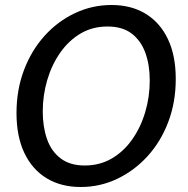

<svg xmlns="http://www.w3.org/2000/svg" viewBox="-20 -734 750 768"><path d="M303 14Q224 14 166.5 -21Q109 -56 77.5 -122Q46 -188 46 -282Q46 -375 76 -454Q106 -533 158.5 -591Q211 -649 280 -681.5Q349 -714 426 -714Q505 -714 562.5 -679Q620 -644 651.5 -578Q683 -512 683 -418Q683 -325 653 -246Q623 -167 570 -109Q517 -51 448.5 -18.5Q380 14 303 14ZM319 -72Q379 -72 427 -100Q475 -128 509 -176.5Q543 -225 561 -286Q579 -347 579 -412Q579 -474 561.5 -522.5Q544 -571 507 -599.5Q470 -628 410 -628Q350 -628 302.5 -600Q255 -572 221 -523.5Q187 -475 169 -414Q151 -353 151 -288Q151 -227 168 -178Q185 -129 222.5 -100.5Q260 -72 319 -72Z"/></svg>

Font: Cabin VF Beta
Style: Italic
Weight: 400
Italic angle: -7°
Designer: Pablo Impallari
Foundry: Pablo Impallari. http://www.impallari.com Igino Marini. http://www.ikern.com
Version: Version 2.300